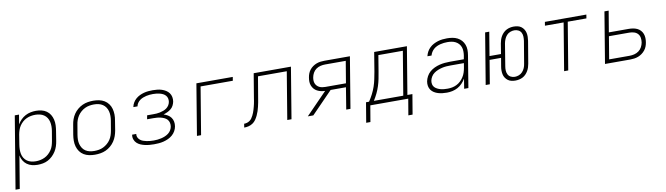

<svg xmlns="http://www.w3.org/2000/svg" viewBox="-38 -1119 6675 1924"><g transform="rotate(-10 3300.0 -156.5)"><path d="M3 215 125 -520H168L152 -423Q166 -448 187 -469Q208 -490 233.5 -503.5Q259 -517 286.5 -522.5Q314 -528 341 -528Q370 -528 398 -521.5Q426 -515 448.5 -499Q471 -483 485 -460Q499 -437 505.5 -409.5Q512 -382 511 -353Q510 -324 505 -294L489 -194Q485 -168 476.5 -142Q468 -116 453 -92Q438 -68 417 -48Q396 -28 371.5 -15Q347 -2 319.5 3Q292 8 266 8Q236 8 208 1Q180 -6 157.5 -22.5Q135 -39 120.5 -63.5Q106 -88 101 -116L46 215ZM254 -30Q276 -30 299 -34.5Q322 -39 344 -49.5Q366 -60 384 -76.5Q402 -93 415.5 -113Q429 -133 436 -155.5Q443 -178 447 -201L464 -301Q468 -325 468 -348.5Q468 -372 463 -394Q458 -416 446 -435Q434 -454 415.5 -466.5Q397 -479 374.5 -484.5Q352 -490 328 -490Q306 -490 283.5 -486Q261 -482 239 -472Q217 -462 198.5 -445.5Q180 -429 167 -409.5Q154 -390 146.5 -367.5Q139 -345 135 -323L119 -223Q115 -199 114.5 -175Q114 -151 118.5 -128.5Q123 -106 135 -86.5Q147 -67 165.5 -54Q184 -41 207 -35.5Q230 -30 254 -30Z M849 8Q818 8 789 2Q760 -4 736 -18.5Q712 -33 695.5 -56Q679 -79 671 -107Q663 -135 663 -165Q663 -195 668 -226L685 -326Q689 -353 698.5 -380Q708 -407 724.5 -431.5Q741 -456 764.5 -475.5Q788 -495 814.5 -507Q841 -519 869 -523.5Q897 -528 924 -528Q955 -528 984 -522Q1013 -516 1037 -501.5Q1061 -487 1078 -464Q1095 -441 1102.5 -413Q1110 -385 1110.5 -355Q1111 -325 1105 -294L1089 -194Q1084 -167 1074.5 -140Q1065 -113 1048.5 -88.5Q1032 -64 1009 -44.5Q986 -25 959.5 -13Q933 -1 904.5 3.5Q876 8 849 8ZM850 -30Q872 -30 895.5 -34Q919 -38 940.5 -48.5Q962 -59 981.5 -75.5Q1001 -92 1014.5 -112.5Q1028 -133 1035.5 -155.5Q1043 -178 1047 -201L1064 -301Q1068 -325 1068 -349Q1068 -373 1062.5 -395Q1057 -417 1044.5 -436Q1032 -455 1013 -467.5Q994 -480 971.5 -485Q949 -490 924 -490Q902 -490 878.5 -486Q855 -482 833 -471.5Q811 -461 792 -444.5Q773 -428 759.5 -407.5Q746 -387 738 -364.5Q730 -342 727 -319L710 -219Q706 -195 705.5 -171Q705 -147 711 -125Q717 -103 729 -84Q741 -65 760 -52.5Q779 -40 802 -35Q825 -30 850 -30Z M1450 8Q1426 8 1403 6Q1380 4 1357.5 -1Q1335 -6 1314 -15Q1293 -24 1277 -39Q1261 -54 1253 -76Q1245 -98 1249 -121V-125H1291V-123Q1288 -105 1296 -89Q1304 -73 1317 -62.5Q1330 -52 1347 -46Q1364 -40 1381.5 -36.5Q1399 -33 1417.5 -31.5Q1436 -30 1454 -30Q1473 -30 1492 -32Q1511 -34 1530.5 -38.5Q1550 -43 1569 -51Q1588 -59 1604.5 -71.5Q1621 -84 1631.5 -102Q1642 -120 1645 -139Q1648 -159 1643.5 -177.5Q1639 -196 1627 -209.5Q1615 -223 1597.5 -231Q1580 -239 1562 -243.5Q1544 -248 1524.5 -249.5Q1505 -251 1485 -251H1424L1431 -290H1492Q1510 -290 1527.5 -291Q1545 -292 1562.5 -296Q1580 -300 1598 -306.5Q1616 -313 1631 -324Q1646 -335 1656 -351Q1666 -367 1669 -385Q1672 -403 1668 -420Q1664 -437 1653 -449.5Q1642 -462 1627.5 -469.5Q1613 -477 1596 -481.5Q1579 -486 1561.5 -488Q1544 -490 1526 -490Q1509 -490 1491.5 -488.5Q1474 -487 1457 -483Q1440 -479 1423 -472.5Q1406 -466 1391 -455Q1376 -444 1365.5 -428.5Q1355 -413 1352 -396V-395H1310V-397Q1314 -419 1326.5 -440Q1339 -461 1357 -476.5Q1375 -492 1396 -502Q1417 -512 1439.5 -518Q1462 -524 1484.5 -526Q1507 -528 1529 -528Q1553 -528 1576 -525.5Q1599 -523 1621 -516Q1643 -509 1662 -497Q1681 -485 1694 -467.5Q1707 -450 1711.5 -427Q1716 -404 1712 -380Q1708 -360 1698 -340.5Q1688 -321 1671 -307.5Q1654 -294 1634.5 -285Q1615 -276 1595 -270Q1617 -263 1636.5 -251.5Q1656 -240 1669 -222Q1682 -204 1686.5 -181Q1691 -158 1687 -134V-133Q1683 -109 1670.5 -86.5Q1658 -64 1638.5 -47Q1619 -30 1595 -19Q1571 -8 1547 -2Q1523 4 1498.5 6Q1474 8 1450 8Z M1887 0 1973 -520H2343L2337 -482H2009L1929 0Z M2806 0 2886 -482H2593L2557 -269Q2554 -247 2549.5 -225Q2545 -203 2540 -181.5Q2535 -160 2528 -138.5Q2521 -117 2511 -96Q2501 -75 2487.5 -55.5Q2474 -36 2454 -23Q2434 -10 2412 -5Q2390 0 2368 0L2374 -38Q2388 -38 2402.5 -42Q2417 -46 2430 -55Q2443 -64 2452 -76.5Q2461 -89 2468 -103Q2475 -117 2480.5 -131Q2486 -145 2490 -159Q2494 -173 2498 -187.5Q2502 -202 2505 -216.5Q2508 -231 2510.5 -245Q2513 -259 2515 -274L2556 -520H2935L2849 0Z M3071 0H3015L3230 -221Q3208 -222 3188 -226.5Q3168 -231 3150 -240.5Q3132 -250 3119 -265Q3106 -280 3098.5 -299Q3091 -318 3090.5 -339Q3090 -360 3094 -382Q3097 -402 3104.5 -421.5Q3112 -441 3125.5 -458Q3139 -475 3157 -487.5Q3175 -500 3195 -507.5Q3215 -515 3235.5 -517.5Q3256 -520 3276 -520H3535L3449 0H3406L3442 -221H3286ZM3449 -260 3486 -482H3276Q3253 -482 3229 -476.5Q3205 -471 3184.5 -456.5Q3164 -442 3152 -420Q3140 -398 3136 -375Q3133 -359 3133.5 -343.5Q3134 -328 3139.5 -314Q3145 -300 3155.5 -289Q3166 -278 3179.5 -271.5Q3193 -265 3208.5 -262.5Q3224 -260 3240 -260Z M4009 165 4037 0H3651L3623 165H3580L3614 -38H3645Q3667 -71 3685 -106Q3703 -141 3715.5 -177.5Q3728 -214 3735.5 -251Q3743 -288 3750 -325L3782 -520H4115L4035 -38H4086L4052 165ZM3993 -38 4067 -482H3818L3791 -319Q3785 -283 3778 -247Q3771 -211 3759.5 -175.5Q3748 -140 3731.5 -105.5Q3715 -71 3694 -38Z M4430 8Q4407 8 4384.5 5.5Q4362 3 4340.5 -3.5Q4319 -10 4300.5 -21.5Q4282 -33 4269.5 -50.5Q4257 -68 4253 -90.5Q4249 -113 4253 -137Q4258 -163 4271.5 -188Q4285 -213 4306.5 -231.5Q4328 -250 4354 -262Q4380 -274 4406.5 -280.5Q4433 -287 4459.5 -289.5Q4486 -292 4512 -292H4654L4661 -331Q4664 -352 4663.5 -374Q4663 -396 4656 -415Q4649 -434 4635.5 -449Q4622 -464 4603.5 -473.5Q4585 -483 4564 -486.5Q4543 -490 4521 -490Q4503 -490 4485 -488Q4467 -486 4449 -481.5Q4431 -477 4413.5 -469Q4396 -461 4381.5 -448.5Q4367 -436 4356.5 -419Q4346 -402 4342 -385H4300Q4305 -408 4316.5 -429.5Q4328 -451 4346 -468.5Q4364 -486 4386 -497.5Q4408 -509 4431 -516Q4454 -523 4477.5 -525.5Q4501 -528 4524 -528Q4552 -528 4579 -523.5Q4606 -519 4629.5 -507Q4653 -495 4670 -476Q4687 -457 4696.5 -432Q4706 -407 4706.5 -379.5Q4707 -352 4702 -324L4649 0H4606L4622 -101Q4608 -76 4587 -54Q4566 -32 4540 -18Q4514 -4 4486 2Q4458 8 4430 8ZM4444 -30Q4467 -30 4490.5 -34.5Q4514 -39 4536 -50Q4558 -61 4576 -78Q4594 -95 4607.5 -116Q4621 -137 4628.5 -160Q4636 -183 4640 -206L4648 -254H4513Q4491 -254 4469.5 -252.5Q4448 -251 4426.5 -246Q4405 -241 4383.5 -232.5Q4362 -224 4343 -210.5Q4324 -197 4312 -177Q4300 -157 4296 -136Q4293 -117 4297 -99.5Q4301 -82 4312.5 -70Q4324 -58 4340 -50Q4356 -42 4372.5 -37.5Q4389 -33 4407.5 -31.5Q4426 -30 4444 -30Z M5127 8Q5106 8 5086.5 3.5Q5067 -1 5051.5 -12.5Q5036 -24 5025 -40.5Q5014 -57 5010 -76.5Q5006 -96 5006 -116.5Q5006 -137 5010 -158L5024 -241H4907L4867 0H4825L4911 -520H4953L4913 -279H5030L5047 -384Q5050 -402 5056 -420.5Q5062 -439 5072 -456Q5082 -473 5096.5 -487.5Q5111 -502 5128.5 -511Q5146 -520 5165 -524Q5184 -528 5202 -528Q5223 -528 5243 -523.5Q5263 -519 5278.5 -507.5Q5294 -496 5304.5 -479.5Q5315 -463 5319.5 -443.5Q5324 -424 5323.5 -403.5Q5323 -383 5320 -362L5282 -136Q5279 -118 5273 -99.5Q5267 -81 5257 -64Q5247 -47 5233 -32.5Q5219 -18 5201.5 -9Q5184 0 5164.5 4Q5145 8 5127 8ZM5128 -30Q5148 -30 5169 -38Q5190 -46 5205.5 -63Q5221 -80 5229.5 -100.5Q5238 -121 5241 -142L5279 -368Q5282 -390 5281.5 -412Q5281 -434 5271.5 -452.5Q5262 -471 5243 -480.5Q5224 -490 5202 -490Q5182 -490 5160.5 -482Q5139 -474 5124 -457Q5109 -440 5100.5 -419.5Q5092 -399 5088 -378L5051 -152Q5047 -130 5048 -108Q5049 -86 5058.5 -67.5Q5068 -49 5087 -39.5Q5106 -30 5128 -30Z M5623 0 5703 -482H5513L5519 -520H5941L5935 -482H5745L5665 0Z M6039 0 6125 -520H6168L6132 -305H6333Q6355 -305 6377 -301.5Q6399 -298 6418.5 -289Q6438 -280 6452.5 -264.5Q6467 -249 6474.5 -229.5Q6482 -210 6483 -187.5Q6484 -165 6480 -142Q6477 -122 6469.5 -102Q6462 -82 6448 -64.5Q6434 -47 6416 -34Q6398 -21 6378.5 -13.5Q6359 -6 6338 -3Q6317 0 6297 0ZM6296 -38Q6320 -38 6344.5 -44Q6369 -50 6389.5 -65Q6410 -80 6422 -102.5Q6434 -125 6438 -148Q6442 -173 6438 -196.5Q6434 -220 6419 -236.5Q6404 -253 6381 -260Q6358 -267 6333 -267H6126L6088 -38Z"/></g></svg>

Font: Iosevka XLt Ex Obl
Style: Regular
Weight: 200
Width: 7
Italic angle: -9°
Monospace: yes
Designer: Belleve Invis
Foundry: Belleve Invis
Version: Version 32.5.0; ttfautohint (v1.8.4)